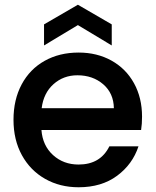

<svg xmlns="http://www.w3.org/2000/svg" viewBox="-20 -782 657 811"><path d="M580 -289Q580 -258 576 -233H155Q160 -167 204 -127Q248 -87 312 -87Q404 -87 442 -164H565Q540 -88 474.5 -39.5Q409 9 312 9Q233 9 170.5 -26.5Q108 -62 72.5 -126.5Q37 -191 37 -276Q37 -361 71.5 -425.5Q106 -490 168.5 -525Q231 -560 312 -560Q390 -560 451 -526Q512 -492 546 -430.5Q580 -369 580 -289ZM461 -325Q460 -388 416 -426Q372 -464 307 -464Q248 -464 206 -426.5Q164 -389 156 -325ZM309 -676 166 -590V-679L309 -762L452 -679V-590Z"/></svg>

Font: MSTAGE Medium
Style: Regular
Weight: 500
Designer: Ninad Kale (Devanagari), Jonny Pinhorn (Latin)
Foundry: Indian Type Foundry
Version: 4.004